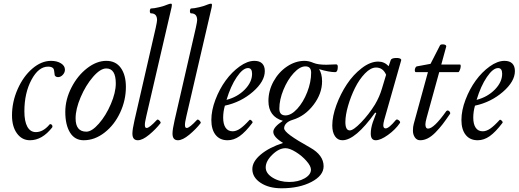

<svg xmlns="http://www.w3.org/2000/svg" viewBox="-20 -745 2804 1038"><path d="M142.1 13.2Q98.6 13.2 71.8 -23.7Q44.9 -60.5 44.9 -121.1Q44.9 -193.8 75.2 -262.7Q105.5 -331.5 154.5 -373.8Q203.6 -416 255.9 -416Q288.1 -416 309.6 -402.6Q331.1 -389.2 331.1 -368.2Q331.1 -353 319.6 -340.6Q308.1 -328.1 293.9 -328.1Q281.2 -328.1 275.9 -337.9Q272.9 -368.7 269 -374Q261.2 -384.8 240.2 -384.8Q188 -384.8 149.9 -313.2Q111.8 -241.7 111.8 -143.1Q111.8 -88.9 127.9 -59.8Q144 -30.8 173.8 -30.8Q211.9 -30.8 245.1 -68.8Q249 -75.2 254.9 -73.5Q260.7 -71.8 262.7 -66.2Q264.6 -60.5 262.2 -56.2Q208 13.2 142.1 13.2Z M432.6 13.2Q384.3 13.2 358.6 -28.3Q333 -69.8 333 -140.1Q333 -206.5 366 -271.2Q398.9 -335.9 450.7 -376Q502.4 -416 554.7 -416Q606 -416 633.3 -377.7Q660.6 -339.4 660.6 -274.9Q660.6 -203.1 629.6 -136.5Q598.6 -69.8 545.4 -28.3Q492.2 13.2 432.6 13.2ZM446.8 -33.2Q476.6 -33.2 514.6 -76.7Q552.7 -120.1 579.3 -182.4Q606 -244.6 606 -293.9Q606 -375 554.7 -375Q522.5 -375 482.9 -329.3Q443.4 -283.7 416 -219.5Q388.7 -155.3 388.7 -105Q388.7 -33.2 446.8 -33.2Z M725.1 13.2Q695.8 13.2 695.8 -22.9Q695.8 -45.4 707 -94.2L821.8 -594.2Q829.1 -627.9 829.1 -636.2Q829.1 -672.9 795.9 -672.9Q792 -672.9 790.5 -679.4Q789.1 -686 791 -692.6Q793 -699.2 796.9 -699.2Q812 -699.2 840.6 -706.1Q869.1 -712.9 887.7 -721.2Q897.9 -725.1 903.8 -725.1Q908.2 -725.1 908.9 -721.7Q909.7 -718.3 907.7 -706.1L771 -117.2Q766.6 -98.6 764.6 -86.4Q762.7 -74.2 763.2 -66.9Q763.7 -59.6 765.9 -56.4Q768.1 -53.2 772.9 -53.2Q787.6 -53.2 827.6 -96.2Q833 -102.1 842 -92.8Q851.1 -83.5 847.7 -79.1Q822.8 -46.9 786.6 -16.8Q750.5 13.2 725.1 13.2Z M941.9 13.2Q912.6 13.2 912.6 -22.9Q912.6 -45.4 923.8 -94.2L1038.6 -594.2Q1045.9 -627.9 1045.9 -636.2Q1045.9 -672.9 1012.7 -672.9Q1008.8 -672.9 1007.3 -679.4Q1005.9 -686 1007.8 -692.6Q1009.8 -699.2 1013.7 -699.2Q1028.8 -699.2 1057.4 -706.1Q1085.9 -712.9 1104.5 -721.2Q1114.7 -725.1 1120.6 -725.1Q1125 -725.1 1125.7 -721.7Q1126.5 -718.3 1124.5 -706.1L987.8 -117.2Q983.4 -98.6 981.4 -86.4Q979.5 -74.2 980 -66.9Q980.5 -59.6 982.7 -56.4Q984.9 -53.2 989.7 -53.2Q1004.4 -53.2 1044.4 -96.2Q1049.8 -102.1 1058.8 -92.8Q1067.9 -83.5 1064.5 -79.1Q1039.6 -46.9 1003.4 -16.8Q967.3 13.2 941.9 13.2Z M1210.4 13.2Q1168.5 13.2 1145.5 -15.9Q1122.6 -44.9 1122.6 -96.2Q1122.6 -147.9 1144.5 -205.8Q1166.5 -263.7 1200 -309.6Q1233.4 -355.5 1275.4 -385.7Q1317.4 -416 1355.5 -416Q1382.8 -416 1397.2 -401.9Q1411.6 -387.7 1411.6 -360.8Q1411.6 -304.7 1346.9 -248.5Q1282.2 -192.4 1195.8 -173.8Q1186.5 -141.6 1186.5 -108.9Q1186.5 -73.7 1199.7 -54.4Q1212.9 -35.2 1237.8 -35.2Q1256.8 -35.2 1277.8 -49.3Q1298.8 -63.5 1328.6 -96.2Q1332.5 -100.1 1340.1 -92.8Q1347.7 -85.4 1344.7 -81.1Q1307.1 -31.2 1275.6 -9Q1244.1 13.2 1210.4 13.2ZM1204.6 -205.1Q1264.2 -220.7 1303.5 -261Q1342.8 -301.3 1342.8 -346.2Q1342.8 -377 1320.8 -377Q1293 -377 1260 -328.4Q1227.1 -279.8 1204.6 -205.1Z M1501.5 272.9Q1433.6 272.9 1388.9 243.4Q1344.2 213.9 1344.2 168.9Q1344.2 128.9 1389.2 90.8Q1434.1 52.7 1510.3 27.8Q1457.5 -4.4 1457.5 -32.2Q1457.5 -57.6 1509.3 -91.8Q1431.2 -114.7 1431.2 -199.2Q1431.2 -254.4 1458.7 -304.7Q1486.3 -355 1531.7 -385.5Q1577.1 -416 1626.5 -416Q1649.9 -416 1675.3 -404.8Q1699.2 -395 1744.1 -395Q1755.4 -395 1797.4 -397Q1806.2 -397 1806.2 -383.8Q1806.2 -355 1791.5 -355Q1759.8 -355 1705.1 -371.1Q1721.2 -346.2 1721.2 -305.2Q1721.2 -238.8 1674.8 -178Q1628.4 -117.2 1562.5 -97.2Q1540.5 -90.8 1528.3 -78.6Q1516.1 -66.4 1516.1 -51.8Q1516.1 -37.6 1550.3 -12.5Q1584.5 12.7 1657.2 53.2Q1729.5 93.8 1729.5 153.8Q1729.5 204.1 1663.8 238.5Q1598.1 272.9 1501.5 272.9ZM1523.4 -121.1Q1554.2 -121.1 1586.9 -156.7Q1619.6 -192.4 1640.9 -246.8Q1662.1 -301.3 1662.1 -352.1Q1662.1 -386.2 1631.3 -386.2Q1601.1 -386.2 1567.9 -350.1Q1534.7 -314 1512.5 -260Q1490.2 -206.1 1490.2 -157.2Q1490.2 -121.1 1523.4 -121.1ZM1543.5 238.8Q1592.3 238.8 1626.7 219.2Q1661.1 199.7 1661.1 171.9Q1661.1 152.8 1636.7 125Q1612.3 97.2 1579.1 76.7Q1545.9 56.2 1523.4 56.2Q1488.3 56.2 1452.4 91.1Q1416.5 126 1416.5 160.2Q1416.5 192.4 1454.1 215.6Q1491.7 238.8 1543.5 238.8Z M1831.1 13.2Q1805.7 13.2 1791 -8.5Q1776.4 -30.3 1776.4 -66.9Q1776.4 -116.2 1798.6 -176.8Q1820.8 -237.3 1855.2 -289.3Q1889.6 -341.3 1935.8 -376.7Q1981.9 -412.1 2024.9 -412.1Q2057.6 -412.1 2081.1 -387.2L2092.3 -419.9Q2095.7 -430.7 2120.6 -431.6Q2145 -432.1 2148.9 -422.9Q2149.4 -421.4 2148.9 -418.9L2057.1 -96.2Q2052.2 -77.1 2052.2 -67.9Q2052.2 -50.8 2064.9 -50.8Q2082.5 -50.8 2120.1 -96.2Q2126 -102.5 2136 -94.5Q2146 -86.4 2142.1 -80.1Q2117.2 -43.9 2077.4 -15.4Q2037.6 13.2 2011.2 13.2Q1984.4 13.2 1984.4 -22.9Q1984.4 -50.3 1995.1 -83L2014.2 -133.8L2008.3 -136.2Q1901.4 13.2 1831.1 13.2ZM1871.1 -40Q1890.6 -40 1932.4 -83.3Q1974.1 -126.5 2007.3 -180.2Q2031.7 -221.2 2044.9 -266.1L2067.4 -340.8Q2050.3 -379.9 2013.2 -379.9Q1983.9 -379.9 1952.9 -347.7Q1921.9 -315.4 1899.2 -269.5Q1876.5 -223.6 1861.8 -172.9Q1847.2 -122.1 1847.2 -85Q1847.2 -40 1871.1 -40Z M2251.5 13.2Q2233.4 13.2 2222.9 -2.2Q2212.4 -17.6 2212.4 -38.1Q2212.4 -60.5 2216.8 -75.2L2293.5 -355H2228.5Q2223.6 -355 2222.7 -362.1Q2221.7 -369.1 2224.9 -377Q2228 -384.8 2233.9 -386.2L2307.6 -399.9L2358.9 -500Q2362.8 -506.3 2377.7 -504.9Q2392.6 -503.4 2392.6 -494.1L2365.7 -396H2467.8Q2471.2 -394.5 2470.7 -385.5Q2470.2 -376.5 2465.8 -365.7Q2461.4 -355 2457.5 -355H2354.5L2286.6 -108.9Q2279.8 -84 2279.8 -73.2Q2279.8 -49.8 2294.4 -49.8Q2325.7 -49.8 2392.6 -144Q2396.5 -148.9 2402.3 -147.5Q2408.2 -146 2412.1 -139.6Q2416 -133.3 2412.6 -128.9Q2389.6 -95.2 2372.6 -73Q2355.5 -50.8 2334.5 -29.3Q2313.5 -7.8 2293 2.7Q2272.5 13.2 2251.5 13.2Z M2562.5 13.2Q2520.5 13.2 2497.6 -15.9Q2474.6 -44.9 2474.6 -96.2Q2474.6 -147.9 2496.6 -205.8Q2518.6 -263.7 2552 -309.6Q2585.4 -355.5 2627.4 -385.7Q2669.4 -416 2707.5 -416Q2734.9 -416 2749.3 -401.9Q2763.7 -387.7 2763.7 -360.8Q2763.7 -304.7 2699 -248.5Q2634.3 -192.4 2547.9 -173.8Q2538.6 -141.6 2538.6 -108.9Q2538.6 -73.7 2551.8 -54.4Q2564.9 -35.2 2589.8 -35.2Q2608.9 -35.2 2629.9 -49.3Q2650.9 -63.5 2680.7 -96.2Q2684.6 -100.1 2692.1 -92.8Q2699.7 -85.4 2696.8 -81.1Q2659.2 -31.2 2627.7 -9Q2596.2 13.2 2562.5 13.2ZM2556.6 -205.1Q2616.2 -220.7 2655.5 -261Q2694.8 -301.3 2694.8 -346.2Q2694.8 -377 2672.9 -377Q2645 -377 2612.1 -328.4Q2579.1 -279.8 2556.6 -205.1Z"/></svg>

Font: Junicode SmCond
Style: Italic
Weight: 400
Width: 4
Italic angle: -11°
Designer: Peter S. Baker
Version: Version 2.206